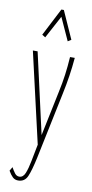

<svg xmlns="http://www.w3.org/2000/svg" viewBox="-94 -704 438 916"><g transform="rotate(10 125.0 -245.5)"><path d="M64 174Q48 174 37.5 164Q27 154 16 135L27 116Q35 131 44 143Q53 155 66 155Q85 155 94.5 131.5Q104 108 111 71Q118 34 126 -6L127 -10L26 -449H49L137 -59L182 -275Q192 -321 197.5 -362Q203 -403 206 -449H229Q225 -403 218.5 -360Q212 -317 202 -270L135 52Q122 113 109 143.5Q96 174 64 174ZM73 -521 57 -531 126 -665H138L198 -531L182 -521L132 -631Z"/></g></svg>

Font: Inconsolata UltraCondensed ExtraLight
Style: Regular
Weight: 200
Width: 1
Monospace: yes
Designer: Raph Levien, Cyreal, Brenton Simpson
Foundry: Raph Levien, Cyreal, Google
Version: Version 3.100; ttfautohint (v1.8.4.7-5d5b)